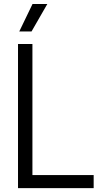

<svg xmlns="http://www.w3.org/2000/svg" viewBox="-20 -966 503 986"><path d="M72.5 0V-740H146.5V-67H461V0ZM79 -804.5 147 -945.5H223L142 -804.5Z"/></svg>

Font: Encode Sans Condensed
Style: Regular
Weight: 400
Width: 3
Designer: Multiple Designers
Foundry: Impallari Type
Version: Version 3.000; ttfautohint (v1.8.3) -l 8 -r 50 -G 200 -x 14 